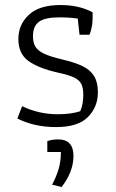

<svg xmlns="http://www.w3.org/2000/svg" viewBox="-20 -496 459 763"><path d="M49 -25 68 -74Q134 -42 210 -42Q262 -42 299 -54Q311 -83 311 -118Q311 -147 303 -162.5Q295 -178 274.5 -188Q254 -198 212 -207Q132 -225 92.5 -254Q53 -283 53 -341Q53 -398 94.5 -437Q136 -476 220 -476Q295 -476 348 -447V-422Q348 -391 336 -358H296L289 -422Q256 -427 216 -427Q159 -427 135 -409.5Q111 -392 111 -352Q111 -326 121 -310Q131 -294 155.5 -282.5Q180 -271 226 -260Q278 -248 308.5 -233Q339 -218 354 -193.5Q369 -169 369 -129Q369 -71 329.5 -31Q290 9 203 9Q116 9 49 -25ZM187 238Q204 206 213 175.5Q222 145 222 108H168V65Q186 58 211 58Q272 58 272 124Q272 156 259.5 187.5Q247 219 225 247Z"/></svg>

Font: Athiti
Style: Regular
Weight: 400
Designer: CadsonDemak Team
Foundry: CadsonDemak
Version: Version 1.033